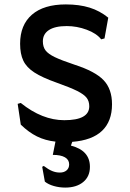

<svg xmlns="http://www.w3.org/2000/svg" viewBox="-20 -633 588 869"><path d="M307 9 301 26Q387 48 387 122Q387 166 356.5 191Q326 216 275 216Q249 216 224 209Q199 202 183 189L171 122L178 118Q199 134 216 141Q233 148 251 148Q270 148 281.5 138Q293 128 293 111Q293 90 274 79Q255 68 219 68L231 8Q185 3 147.5 -15.5Q110 -34 74 -69L60 -163L74 -167Q171 -89 271 -89Q384 -89 384 -152Q384 -175 372 -190.5Q360 -206 329 -221.5Q298 -237 236 -259Q171 -282 135.5 -305Q100 -328 85.5 -358.5Q71 -389 71 -435Q71 -520 124.5 -566.5Q178 -613 278 -613Q339 -613 385.5 -598.5Q432 -584 470 -553L453 -459L438 -455Q417 -482 372.5 -498.5Q328 -515 282 -515Q229 -515 201.5 -497Q174 -479 174 -446Q174 -421 186 -405Q198 -389 228 -374.5Q258 -360 318 -340Q411 -310 449 -270Q487 -230 487 -161Q487 -84 442 -41Q397 2 307 9Z"/></svg>

Font: Farro
Style: Regular
Weight: 400
Designer: Aceler Chua
Foundry: Grayscale Limited
Version: Version 1.101